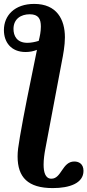

<svg xmlns="http://www.w3.org/2000/svg" viewBox="-28 -732 447 982"><path d="M242 230C328 230 399 205 399 142C399 105 374 94 352 94C290 94 287 182 235 182C203 182 195 147 195 110C195 84 199 55 204 29L288 -416C295 -451 304 -499 304 -541C304 -633 262 -712 147 -712C46 -712 -8 -652 -8 -578C-8 -517 28 -466 103 -466C124 -466 144 -470 161 -477C122 -286 95 -156 74 -33C65 20 62 42 62 68C62 175 115 230 242 230ZM170 -523C151 -517 130 -513 112 -513C58 -513 41 -549 41 -584C41 -636 80 -659 124 -659C169 -659 181 -635 181 -596C181 -570 176 -547 170 -523Z"/></svg>

Font: STIX Two Text
Style: Bold Italic
Weight: 700
Italic angle: -12°
Designer: Ross Mills, John Hudson & Paul Hanslow, Tiro Typeworks Ltd; with prior portions MicroPress Inc. and Coen Hoffman, Elsevi
Foundry: Tiro Typeworks Ltd
Version: Version 2.13 b171